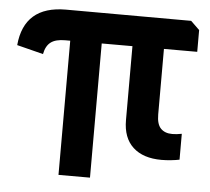

<svg xmlns="http://www.w3.org/2000/svg" viewBox="-48 -593 818 747"><g transform="rotate(5 360.5 -219.5)"><path d="M207 -422H187Q150 -422 131 -407.5Q112 -393 106 -361L3 -387Q17 -541 180 -541L669 -540L703 -507V-422H573V-166Q573 -128 589 -111.5Q605 -95 634 -95Q642 -95 651.5 -96Q661 -97 671 -99V2Q657 5 637.5 7Q618 9 601 9Q529 9 489.5 -27.5Q450 -64 450 -133V-422H330V102H207Z"/></g></svg>

Font: Encode Sans Compressed
Style: Bold
Weight: 700
Designer: Pablo Impallari, Andres Torresi
Foundry: Pablo Impallari, Andres Torresi
Version: Version 1.000; ttfautohint (v1.00) -l 8 -r 50 -G 200 -x 14 -